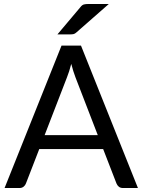

<svg xmlns="http://www.w3.org/2000/svg" viewBox="-20 -946 717 966"><path d="M527.5 -926 364.5 -783Q357 -776 350 -774.5Q343 -773 333 -773H269L384.5 -910Q393 -921 401.8 -923.5Q410.5 -926 427 -926ZM472 -266 359.5 -557.5Q354.5 -570.5 349 -587.8Q343.5 -605 338.5 -624.5Q328 -584 317 -557L204.5 -266ZM674 0H599Q586 0 578 -6.5Q570 -13 566 -23L499 -196H177.5L110.5 -23Q107.5 -14 99 -7Q90.5 0 78 0H3L289.5 -716.5H387.5Z"/></svg>

Font: TypoPRO Lato
Style: Regular
Weight: 400
Designer: Lukasz Dziedzic with Adam Twardoch and Botio Nikoltchev
Foundry: tyPoland Lukasz Dziedzic
Version: Version 2.010; 2014-09-01; http://www.latofonts.com/